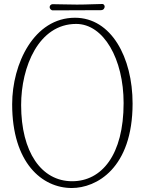

<svg xmlns="http://www.w3.org/2000/svg" viewBox="-20 -927 727 963"><path d="M86 -400C86 -592 174 -807 362 -807C500 -807 600 -631 600 -410C600 -150 490 -18 342 -18C187 -18 86 -165 86 -400ZM41 -404C41 -110 191 16 340 16C463 16 645 -82 645 -408C645 -639 538 -838 356 -838C151 -838 41 -608 41 -404ZM494 -907C462 -907 421 -904 366 -904C332 -904 264 -906 245 -906C234 -906 229 -898 229 -891C229 -884 236 -875 245 -875C292 -875 433 -876 486 -876C501 -876 505 -888 505 -894C505 -901 499 -907 494 -907Z"/></svg>

Font: Life Savers
Style: Regular
Weight: 400
Designer: Pablo Impallari, Rodrigo Fuenzalida, Brenda Gallo
Foundry: Pablo Impallari, Rodrigo Fuenzalida, Brenda Gallo
Version: Version 3.000